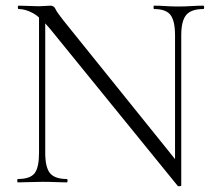

<svg xmlns="http://www.w3.org/2000/svg" viewBox="-20 -645 765 679"><path d="M118 -104V-602L140 -600V-104Q140 -53 157 -32.5Q174 -12 216 -12Q219 -12 219 -6Q219 0 216 0Q197 0 176.5 -1Q156 -2 131 -2Q107 -2 85 -1Q63 0 43 0Q41 0 41 -6Q41 -12 43 -12Q87 -12 102.5 -32.5Q118 -53 118 -104ZM621 11Q621 13 616 13.5Q611 14 609 13L157 -543Q123 -584 96.5 -598.5Q70 -613 46 -613Q43 -613 43 -619Q43 -625 46 -625Q63 -625 81 -624Q99 -623 113 -623Q127 -623 139.5 -624Q152 -625 158 -625Q171 -625 176 -613.5Q181 -602 204 -573L613 -65ZM621 -520V11L599 -20V-520Q599 -571 583 -592Q567 -613 525 -613Q523 -613 523 -619Q523 -625 525 -625Q545 -625 565.5 -623.5Q586 -622 611 -622Q634 -622 657 -623.5Q680 -625 699 -625Q702 -625 702 -619Q702 -613 699 -613Q656 -613 638.5 -592Q621 -571 621 -520Z"/></svg>

Font: Cormorant Garamond Light Light
Style: Regular
Weight: 300
Version: Version 4.001